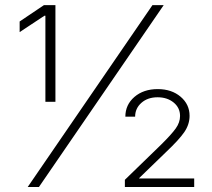

<svg xmlns="http://www.w3.org/2000/svg" viewBox="-20 -748 849 768"><path d="M161.6 -340.8V-685.1H157.7L58.6 -619.6V-662.1L155.8 -727.5H201.7V-340.8ZM90.8 0 589.8 -727.5H634.8L135.7 0ZM479.5 0V-28.8L623.5 -168.5Q666 -210.4 683.1 -234.4Q700.2 -258.3 700.2 -284.2Q700.2 -316.9 674.6 -337.9Q648.9 -358.9 610.4 -358.9Q570.8 -358.9 545.7 -336.7Q520.5 -314.5 520.5 -281.2H481.4Q481.4 -329.1 517.8 -360.4Q554.2 -391.6 610.8 -391.6Q666.5 -391.6 702.4 -361.1Q738.3 -330.6 738.3 -284.7Q738.3 -250.5 717.5 -220Q696.8 -189.5 644 -139.6L536.6 -35.6V-34.2H756.8V0Z"/></svg>

Font: Inter Extra Light
Style: Regular
Weight: 200
Designer: Rasmus Andersson
Foundry: rsms
Version: Version 4.000;git-3c8e0fc